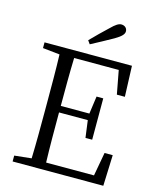

<svg xmlns="http://www.w3.org/2000/svg" viewBox="-136 -1042 927 1135"><g transform="rotate(15 327.5 -474.5)"><path d="M313 -787C358 -810 403 -836 447 -860C486 -883 500 -899 500 -916C500 -936 484 -949 464 -949C448 -949 430 -938 401 -909C367 -877 333 -844 298 -808ZM564 -189 538 -45H245C242 -142 242 -240 242 -351H418L432 -246H473V-499H432L417 -391H242C242 -493 242 -591 245 -685H518L545 -541H594L587 -729H52V-694L156 -683C159 -587 159 -489 159 -392V-337C159 -239 159 -142 156 -47L52 -36V0H607L614 -189Z"/></g></svg>

Font: Source Han Serif AKR9
Style: Regular
Weight: 400
Designer: Ryoko NISHIZUKA 西塚涼子 (kana & ideographs); Frank Grießhammer (Latin, Greek & Cyrillic); Sandoll Communications 산돌커뮤니케이션, 
Foundry: Adobe Systems Incorporated
Version: Version 1.005;hotconv 1.0.107;makeotfexe 2.5.65593